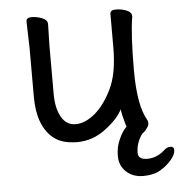

<svg xmlns="http://www.w3.org/2000/svg" viewBox="-50 -539 727 768"><g transform="rotate(-5 313.5 -154.5)"><path d="M445 -20Q444 -22 442 -29Q429 -74 428 -92Q410 -55 358 -15.5Q306 24 244 24Q182 24 148 -4Q86 -55 86 -171V-368L83 -474Q83 -490 104.5 -490Q126 -490 147 -481.5Q168 -473 168 -456L166 -368V-175Q166 -119 186 -83.5Q206 -48 243.5 -48Q281 -48 320 -80Q359 -112 389.5 -174Q420 -236 420 -342V-475Q420 -491 442.5 -491Q465 -491 485.5 -483Q506 -475 506 -459V-457Q494 -385 494 -242Q494 -99 531 -38Q533 -34 533 -26Q533 -21 530 -14L529 -13Q526 -8 519 1Q512 9 506 12Q480 47 480 88Q480 115 517 115Q554 115 585 88Q598 75 612.5 75Q627 75 627 90.5Q627 106 609.5 127.5Q592 149 564.5 165.5Q537 182 495 182Q453 182 426.5 157Q400 132 400 94Q400 56 415 25Q428 -5 445 -20Z"/></g></svg>

Font: ToneOZ-Pinyin-WenKai-Medium
Style: Medium
Weight: 700
Designer: Fontworks Inc.
Foundry: ToneOZ
Version: Version 0.240331